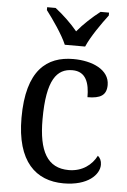

<svg xmlns="http://www.w3.org/2000/svg" viewBox="-55 -806 566 856"><g transform="rotate(5 228.5 -378.0)"><path d="M214 -606H305C324 -651 369 -715 398 -753V-766H360C325 -739 287 -704 259 -670C231 -704 194 -739 159 -766H121V-753C150 -715 195 -651 214 -606ZM262 10C371 10 421 -43 421 -87C421 -105 414 -118 404 -126C383 -84 340 -51 280 -51C184 -51 144 -124 144 -266C144 -445 189 -496 258 -496C319 -496 335 -445 335 -382C393 -382 420 -398 420 -444C420 -512 343 -546 258 -546C140 -546 50 -479 50 -265C50 -69 138 10 262 10Z"/></g></svg>

Font: Noto Serif Thai SemiCondensed
Style: Regular
Weight: 400
Width: 4
Designer: Monotype Design Team
Foundry: Monotype Imaging Inc.
Version: Version 2.002